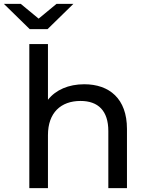

<svg xmlns="http://www.w3.org/2000/svg" viewBox="-60 -969 761 989"><path d="M185 -819 318 -949H231L139 -873L47 -949H-40L93 -819ZM374 -535C293 -535 227 -506 187 -455V-742H91V0H187V-273C187 -388 253 -449 355 -449C446 -449 498 -398 498 -294V0H594V-305C594 -461 503 -535 374 -535Z"/></svg>

Font: AWKNG-Font Medium
Style: Regular
Weight: 500
Designer: Awakening Church
Foundry: Awakening Church
Version: Version 1.700;PS 001.700;hotconv 1.0.88;makeotf.lib2.5.64775